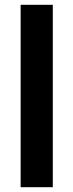

<svg xmlns="http://www.w3.org/2000/svg" viewBox="-20 -780 306 800"><path d="M200 0H66V-760H200Z"/></svg>

Font: Noto Sans Sinhala UI Condensed
Style: Bold
Weight: 700
Width: 3
Designer: Jelle Bosma - Monotype Design Team
Foundry: Monotype Imaging Inc.
Version: Version 2.006; ttfautohint (v1.8.4.7-5d5b)